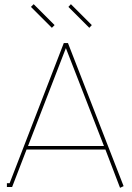

<svg xmlns="http://www.w3.org/2000/svg" viewBox="-20 -894 629 918"><path d="M407 -761 419 -774 319 -874 307 -861ZM228 -761 241 -774 141 -874 128 -861ZM285 -688 26 -18H13V0H38L107 -179H484L554 4L571 -4L305 -688ZM295 -664 477 -196H114Z"/></svg>

Font: Rawengulk
Style: Light
Weight: 300
Version: Version 0.9